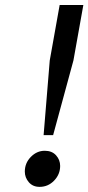

<svg xmlns="http://www.w3.org/2000/svg" viewBox="-20 -732 352 766"><path d="M154 -193 178.5 -491 218 -712H312.5L273 -491L192 -193ZM138 13.5Q111 13.5 95 -5Q79 -23.5 79 -47.5Q79 -81.5 103 -106Q127 -130.5 158.5 -130.5Q187.5 -130.5 203.8 -112.2Q220 -94 220 -70Q220 -36.5 196 -11.5Q172 13.5 138 13.5Z"/></svg>

Font: Overpass Medium
Style: Italic
Weight: 500
Italic angle: -10°
Designer: Delve Withrington, Dave Bailey, Thomas Jockin
Foundry: Delve Fonts LLC
Version: Version 4.000